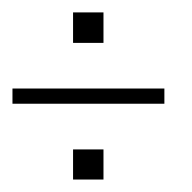

<svg xmlns="http://www.w3.org/2000/svg" viewBox="-20 -288 308 308"><path d="M97.2 0V-48.3H146V0ZM0 -121.6V-146H243.7V-121.6ZM97.2 -219.2V-268.1H146V-219.2Z"/></svg>

Font: FS Mondwest Regular
Style: Regular
Weight: 400
Designer: NZWStudios2024
Foundry: https://fontstruct.com
Version: Version 1.0